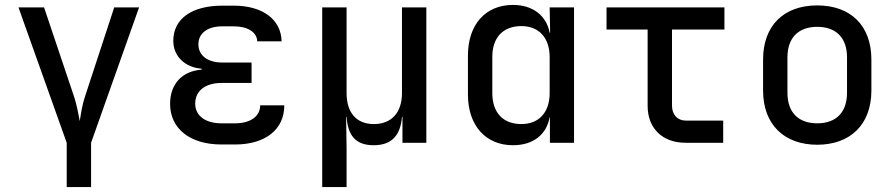

<svg xmlns="http://www.w3.org/2000/svg" viewBox="-20 -580 3640 780"><path d="M251 180H350V0L545 -550H444L327 -193C312 -149 308 -111 304 -88C299 -111 294 -149 279 -193L159 -550H55L251 0Z M935 7C1058 7 1135 -54 1135 -152H1037C1037 -108 998 -79 935 -79H880C814 -79 773 -110 773 -159C773 -211 814 -243 880 -243H1002V-326H883C823 -326 786 -355 786 -400C786 -445 823 -473 883 -473H930C987 -473 1024 -449 1025 -412H1124C1122 -501 1047 -557 930 -557H883C761 -557 684 -505 684 -414C684 -352 731 -306 799 -301V-297C718 -291 671 -237 671 -158C671 -58 751 7 880 7Z M1289 180H1388V21L1386 -105H1388C1393 -34 1421 10 1498 10C1575 10 1607 -34 1613 -105H1615V0H1712V-550H1613V-202C1613 -122 1570 -76 1499 -76C1428 -76 1388 -122 1388 -202V-550H1289Z M2064 10C2145 10 2200 -32 2213 -104H2214V0H2312V-550H2213L2215 -447H2213C2200 -517 2144 -560 2064 -560C1953 -560 1881 -481 1881 -354V-196C1881 -69 1954 10 2064 10ZM2098 -76C2025 -76 1980 -121 1980 -202V-349C1980 -429 2025 -474 2098 -474C2169 -474 2213 -427 2213 -348V-202C2213 -123 2169 -76 2098 -76Z M2765 0H2918V-90H2767C2732 -90 2710 -114 2710 -151V-460H2923V-550H2444V-460H2611V-150C2611 -59 2671 0 2765 0Z M3300 8C3434 8 3520 -74 3520 -212V-338C3520 -477 3435 -558 3300 -558C3165 -558 3080 -477 3080 -338V-212C3080 -74 3166 8 3300 8ZM3300 -79C3225 -79 3179 -122 3179 -203V-347C3179 -428 3225 -471 3300 -471C3375 -471 3421 -428 3421 -347V-203C3421 -122 3375 -79 3300 -79Z"/></svg>

Font: JetBrains Mono Medium
Style: Regular
Weight: 436
Monospace: yes
Designer: Philipp Nurullin, Konstantin Bulenkov
Foundry: JetBrains
Version: Version 2.305